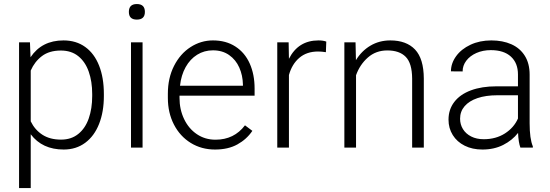

<svg xmlns="http://www.w3.org/2000/svg" viewBox="-20 -741 2759 964"><path d="M134.3 -66.9V203.1H75.7V-528.3H130.4L133.3 -453.6Q189.9 -538.1 298.8 -538.1Q362.3 -538.1 408 -505.1Q453.6 -472.2 477.5 -411.6Q501.5 -351.1 501.5 -269V-258.8Q501.5 -179.7 477.5 -118.9Q453.6 -58.1 408 -24.2Q362.3 9.8 299.8 9.8Q191.9 9.8 134.3 -66.9ZM134.3 -386.7V-131.8Q154.8 -89.4 192.6 -64.7Q230.5 -40 286.6 -40Q337.9 -40 373 -68.4Q408.2 -96.7 425.5 -146.2Q442.9 -195.8 442.9 -258.8V-269Q442.9 -332 425.5 -381.3Q408.2 -430.7 373 -459Q337.9 -487.3 285.6 -487.3Q227.5 -487.3 190.7 -459.5Q153.8 -431.6 134.3 -386.7Z M667 -720.7Q707.5 -720.7 707.5 -681.2Q707.5 -642.6 667 -642.6Q627 -642.6 627 -681.2Q627 -720.7 667 -720.7ZM695.8 -528.3V0H637.7V-528.3Z M1247.1 -84Q1218.3 -41.5 1171.9 -15.9Q1125.5 9.8 1059.6 9.8Q991.7 9.8 937.7 -23.4Q883.8 -56.6 853.3 -115.7Q822.8 -174.8 822.8 -249.5V-270.5Q822.8 -349.1 853.8 -410.2Q884.8 -471.2 936.8 -504.6Q988.8 -538.1 1049.3 -538.1Q1114.7 -538.1 1162.1 -507.3Q1209.5 -476.6 1233.9 -421.9Q1258.3 -367.2 1258.3 -296.4V-260.7H881.3V-249.5Q881.3 -191.4 904.3 -143.3Q927.2 -95.2 968.3 -67.4Q1009.3 -39.6 1062 -39.6Q1155.3 -39.6 1210 -111.8ZM883.8 -310.5H1199.7V-316.9Q1198.7 -362.8 1181.4 -401.9Q1164.1 -440.9 1130.4 -464.6Q1096.7 -488.3 1049.3 -488.3Q1005.4 -488.3 970 -466.3Q934.6 -444.3 912.1 -404.1Q889.6 -363.8 883.8 -310.5Z M1430.7 -364.3V0H1372.1V-528.3H1429.2L1430.7 -445.8Q1477.5 -538.1 1579.1 -538.1Q1602.5 -538.1 1618.2 -532.2L1616.2 -479Q1595.2 -482.4 1577.1 -482.4Q1520 -482.4 1482.9 -450.7Q1445.8 -418.9 1430.7 -364.3Z M1767.6 -363.3V0H1709V-528.3H1765.1L1767.1 -439Q1795.4 -485.4 1839.8 -511.7Q1884.3 -538.1 1939.5 -538.1Q2020.5 -538.1 2064 -492.2Q2107.4 -446.3 2107.9 -346.7V0H2049.3V-346.7Q2048.8 -423.3 2017.1 -455.6Q1985.4 -487.8 1924.8 -487.8Q1867.2 -487.8 1826.9 -452.1Q1786.6 -416.5 1767.6 -363.3Z M2592.8 0Q2583 -26.4 2581.1 -73.7Q2552.2 -36.6 2506.6 -13.4Q2460.9 9.8 2402.3 9.8Q2351.6 9.8 2313 -9.5Q2274.4 -28.8 2253.2 -63Q2231.9 -97.2 2231.9 -140.1Q2231.9 -191.4 2261 -229.2Q2290 -267.1 2344.5 -287.4Q2398.9 -307.6 2472.7 -307.6H2580.6V-367.2Q2580.6 -424.3 2545.2 -456.8Q2509.8 -489.3 2444.3 -489.3Q2404.3 -489.3 2371.8 -474.9Q2339.4 -460.4 2321 -436Q2302.7 -411.6 2302.7 -382.3L2244.1 -382.8Q2244.1 -422.9 2270 -458.7Q2295.9 -494.6 2342.3 -516.4Q2388.7 -538.1 2446.8 -538.1Q2503.9 -538.1 2547.4 -518.8Q2590.8 -499.5 2615 -460.9Q2639.2 -422.4 2639.2 -366.2V-122.1Q2639.2 -43.9 2655.3 -6.3V0ZM2580.6 -146V-262.7H2477.5Q2418.9 -262.7 2377 -248.3Q2335 -233.9 2312.5 -207.5Q2290 -181.2 2290 -145Q2290 -116.2 2304.4 -92.8Q2318.8 -69.3 2345.7 -55.7Q2372.6 -42 2408.7 -42Q2469.7 -42 2515.1 -71Q2560.5 -100.1 2580.6 -146Z"/></svg>

Font: Mardoto Light
Style: Regular
Weight: 400
Designer: Christian Robertson, Vahan Hovhannisyan
Foundry: Google
Version: Version 1.000